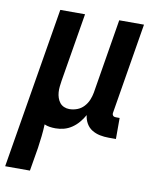

<svg xmlns="http://www.w3.org/2000/svg" viewBox="-116 -584 699 863"><g transform="rotate(10 233.5 -152.5)"><path d="M-33 215 89 -520H202L150 -207Q148 -194 146.5 -180.5Q145 -167 146 -154Q147 -141 151 -129Q155 -117 162.5 -107.5Q170 -98 181.5 -93Q193 -88 206 -88Q224 -88 241.5 -94.5Q259 -101 272 -115Q285 -129 292 -146Q299 -163 302 -180L358 -520H471L403 -108Q402 -104 402.5 -100Q403 -96 405.5 -93Q408 -90 411.5 -89Q415 -88 419 -88H436V8H403Q382 8 362.5 4Q343 0 326.5 -10Q310 -20 300 -37.5Q290 -55 288 -75Q278 -57 264.5 -41Q251 -25 234 -13.5Q217 -2 198 3Q179 8 160 8Q146 8 133 6Q120 4 109 -1Q108 26 105 53Q102 80 98 108L80 215Z"/></g></svg>

Font: Iosevka Custom
Style: Bold Italic
Weight: 700
Italic angle: -9°
Designer: Belleve Invis
Foundry: Belleve Invis
Version: Version 30.3.1; ttfautohint (v1.8.3)